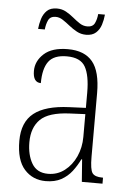

<svg xmlns="http://www.w3.org/2000/svg" viewBox="-52 -747 550 796"><g transform="rotate(5 223.0 -348.5)"><path d="M168 10Q114 10 79.5 -28.5Q45 -67 45 -147Q45 -225 92.5 -262.5Q140 -300 239 -304L308 -307V-371Q308 -442 288 -477.5Q268 -513 211 -513Q157 -513 135 -483Q113 -453 113 -393Q80 -393 80 -441Q80 -482 113.5 -512.5Q147 -543 213 -543Q282 -543 315.5 -502.5Q349 -462 349 -372V-107Q349 -54 359.5 -39.5Q370 -25 401 -25H404V0H318L311 -93H308Q295 -66 277 -42.5Q259 -19 232.5 -4.5Q206 10 168 10ZM175 -21Q214 -21 244 -44Q274 -67 291 -104.5Q308 -142 308 -186V-281L243 -278Q156 -274 121.5 -240Q87 -206 87 -145Q87 -92 108 -56.5Q129 -21 175 -21ZM282 -609Q261 -609 243.5 -618.5Q226 -628 210.5 -640.5Q195 -653 180.5 -662.5Q166 -672 151 -672Q128 -672 120 -655Q112 -638 110 -616H82Q84 -637 90.5 -658Q97 -679 111.5 -693Q126 -707 153 -707Q174 -707 191 -697.5Q208 -688 223 -675.5Q238 -663 252.5 -653.5Q267 -644 284 -644Q307 -644 315 -660.5Q323 -677 325 -699H353Q351 -677 344.5 -656.5Q338 -636 323 -622.5Q308 -609 282 -609Z"/></g></svg>

Font: Noto Serif Bengali Condensed ExtraLight
Style: Regular
Weight: 200
Width: 3
Designer: Juan Bruce, Universal Thirst, Indian Type Foundry and the Monotype Design Team.
Foundry: Monotype Imaging Inc.
Version: Version 2.003; ttfautohint (v1.8.4.7-5d5b)